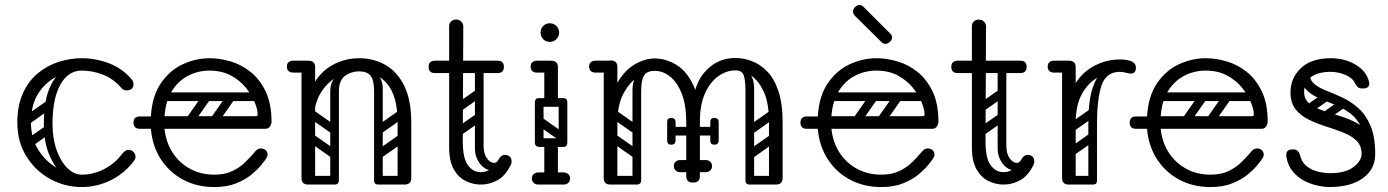

<svg xmlns="http://www.w3.org/2000/svg" viewBox="-20 -745 5601 775"><path d="M508 -384Q501 -380 492 -380Q478 -380 469 -391Q438 -427 396 -443.5Q354 -460 310 -460Q261 -460 213.5 -438Q166 -416 135.5 -369.5Q105 -323 105 -250Q105 -188 134.5 -140.5Q164 -93 211 -66.5Q258 -40 310 -40Q357 -40 400.5 -62.5Q444 -85 474 -125Q486 -140 499 -140Q509 -140 515 -135Q527 -126 527 -112Q527 -104 521 -96Q484 -46 428 -18Q372 10 310 10Q242 10 182.5 -22.5Q123 -55 86.5 -114Q50 -173 50 -250Q50 -319 72.5 -368.5Q95 -418 132.5 -449Q170 -480 216 -495Q262 -510 310 -510Q366 -510 420 -489.5Q474 -469 511 -425Q519 -416 519 -404Q519 -390 508 -384ZM81 -157Q71 -172 85 -181L162 -235Q177 -245 186 -231Q197 -216 183 -207L106 -152Q100 -148 93 -149Q86 -150 81 -157ZM81 -255Q71 -270 85 -279L162 -333Q177 -343 186 -329Q197 -314 183 -305L106 -250Q100 -246 93 -247Q86 -248 81 -255ZM307 -6Q273 -8 238.5 -35.5Q204 -63 180.5 -116Q157 -169 157 -245Q157 -338 180.5 -390.5Q204 -443 238.5 -464.5Q273 -486 307 -486L310 -460Q255 -460 223.5 -403Q192 -346 192 -246Q192 -186 208.5 -139.5Q225 -93 252 -66.5Q279 -40 310 -40Z M845 10Q775 10 719.5 -19.5Q664 -49 629.5 -102Q595 -155 589 -225H545Q519 -225 519 -250Q519 -275 545 -275H589Q594 -358 630 -410Q666 -462 718.5 -486Q771 -510 827 -510Q866 -510 909.5 -497.5Q953 -485 990.5 -455.5Q1028 -426 1052 -376.5Q1076 -327 1076 -253Q1076 -245 1070 -235Q1064 -225 1050 -225H644Q650 -170 677 -128.5Q704 -87 747.5 -63.5Q791 -40 845 -40Q888 -40 918 -54.5Q948 -69 969 -89.5Q990 -110 1006 -129Q1012 -137 1018.5 -141.5Q1025 -146 1032 -146Q1036 -146 1041.5 -144.5Q1047 -143 1050 -141Q1060 -134 1060 -120Q1060 -114 1055 -106Q1050 -98 1032 -76Q1020 -61 996 -41Q972 -21 934.5 -5.5Q897 10 845 10ZM644 -276H1012Q1020 -276 1020 -283Q1020 -303 1008 -332.5Q996 -362 972 -391.5Q948 -421 911.5 -440.5Q875 -460 825 -460Q781 -460 741.5 -440.5Q702 -421 675.5 -380.5Q649 -340 644 -276ZM930 -372H1033V-337H930ZM824 -366Q837 -356 828 -343L762 -249Q753 -235 737 -246Q724 -256 733 -269L799 -363Q803 -368 810 -369.5Q817 -371 824 -366ZM922 -366Q935 -356 926 -343L860 -249Q851 -235 835 -246Q822 -256 831 -269L897 -363Q901 -368 908 -369.5Q915 -371 922 -366ZM626 -259Q626 -276 643 -276H975Q992 -276 992 -259Q992 -241 976 -241H644Q626 -241 626 -259ZM626 -355Q626 -372 643 -372H975Q992 -372 992 -355Q992 -337 976 -337H644Q626 -337 626 -355Z M1211 -250Q1211 -341 1241.5 -398Q1272 -455 1322 -482.5Q1372 -510 1430 -510Q1489 -510 1536.5 -482.5Q1584 -455 1612 -398Q1640 -341 1640 -250H1585Q1585 -357 1542.5 -407Q1500 -457 1430 -457Q1384 -457 1342 -435Q1300 -413 1273 -367.5Q1246 -322 1246 -250ZM1224 0Q1197 0 1197 -26V-474Q1197 -500 1224 -500Q1252 -500 1252 -474V-26Q1252 0 1224 0ZM1163 -452Q1151 -452 1144 -459Q1138 -465 1138 -476Q1138 -488 1144 -493Q1151 -500 1163 -500H1214Q1225 -500 1231 -498.5Q1237 -497 1238 -495Q1242 -491 1245 -486Q1248 -481 1248 -476Q1246 -463 1239 -459Q1235 -452 1214 -452ZM1612 0Q1585 0 1585 -26V-250Q1585 -276 1612 -276Q1640 -276 1640 -250V-26Q1640 0 1612 0ZM1507 0Q1490 0 1490 -17V-379Q1490 -396 1507 -396Q1525 -396 1525 -380V-18Q1525 0 1507 0ZM1430 -457Q1398 -457 1373 -439Q1348 -421 1348 -376V-281H1313V-379Q1313 -409 1331 -431Q1349 -453 1378.5 -464.5Q1408 -476 1441 -476ZM1430 -457 1420 -476Q1470 -476 1497.5 -451.5Q1525 -427 1525 -389V-281H1490V-376Q1490 -421 1476 -439Q1462 -457 1430 -457ZM1208 -17Q1208 -35 1226 -35H1329Q1347 -35 1347 -17Q1347 0 1328 0H1225Q1208 0 1208 -17ZM1492 -17Q1492 -35 1510 -35H1613Q1631 -35 1631 -17Q1631 0 1612 0H1509Q1492 0 1492 -17ZM1223 -198Q1233 -211 1246 -202L1340 -136Q1354 -127 1343 -111Q1333 -98 1320 -107L1226 -173Q1221 -177 1219.5 -184Q1218 -191 1223 -198ZM1223 -296Q1233 -309 1246 -300L1340 -234Q1354 -225 1343 -209Q1333 -196 1320 -205L1226 -271Q1221 -275 1219.5 -282Q1218 -289 1223 -296ZM1330 0Q1313 0 1313 -17V-349Q1313 -366 1330 -366Q1348 -366 1348 -350V-18Q1348 0 1330 0ZM1234 0Q1217 0 1217 -17V-349Q1217 -366 1234 -366Q1252 -366 1252 -350V-18Q1252 0 1234 0ZM1526 -211Q1511 -200 1502 -214Q1498 -219 1497.5 -226Q1497 -233 1505 -239L1582 -293Q1597 -303 1607 -289Q1611 -283 1610.5 -276.5Q1610 -270 1603 -265ZM1528 -114Q1513 -103 1504 -117Q1500 -122 1499.5 -129Q1499 -136 1507 -142L1584 -196Q1599 -206 1609 -192Q1613 -186 1612.5 -179.5Q1612 -173 1605 -168Z M1921 0Q1890 0 1860.5 -14Q1831 -28 1812 -61Q1793 -94 1793 -150V-640Q1793 -650 1800.5 -658Q1808 -666 1822 -666Q1834 -666 1842 -657.5Q1850 -649 1850 -640Q1850 -572 1849.5 -516Q1849 -460 1849 -407.5Q1849 -355 1848.5 -299Q1848 -243 1848 -175Q1848 -105 1869 -77.5Q1890 -50 1921 -50Q1941 -50 1959.5 -62Q1978 -74 1991 -99Q2002 -120 2019 -120Q2023 -120 2029 -118Q2045 -112 2045 -93Q2045 -86 2042 -80Q2020 -35 1988 -17.5Q1956 0 1921 0ZM1736 -450Q1710 -450 1710 -475Q1710 -500 1736 -500H1988Q2014 -500 2014 -475Q2014 -450 1988 -450ZM1915 -485Q1932 -485 1932 -468V-154Q1932 -137 1915 -137Q1897 -137 1897 -153V-467Q1897 -485 1915 -485ZM1991 -99V-73Q1971 -52 1949 -60Q1927 -68 1912 -92Q1897 -116 1897 -144V-252H1932V-157Q1932 -127 1943.5 -109Q1955 -91 1969.5 -88Q1984 -85 1991 -99ZM1844 -299Q1829 -288 1820 -302Q1816 -307 1815.5 -314Q1815 -321 1823 -327L1900 -381Q1915 -391 1925 -377Q1929 -371 1928.5 -364.5Q1928 -358 1921 -353ZM1842 -200Q1827 -189 1818 -203Q1814 -208 1813.5 -215Q1813 -222 1821 -228L1898 -282Q1913 -292 1923 -278Q1927 -272 1926.5 -265.5Q1926 -259 1919 -254Z M2147 -452Q2135 -452 2128 -459Q2122 -465 2122 -476Q2122 -488 2128 -493Q2135 -500 2147 -500H2198Q2209 -500 2215 -498.5Q2221 -497 2222 -495Q2230 -487 2230 -476Q2229 -465 2223 -459Q2220 -456 2214.5 -454Q2209 -452 2198 -452ZM2139 -170Q2139 -187 2156 -187H2253Q2270 -187 2270 -170Q2270 -152 2254 -152H2156Q2149 -152 2144 -156.5Q2139 -161 2139 -170ZM2204 -3Q2177 -3 2177 -29V-158Q2177 -184 2204 -184Q2232 -184 2232 -158V-29Q2232 -3 2204 -3ZM2204 -314Q2177 -314 2177 -340V-474Q2177 -500 2204 -500Q2232 -500 2232 -474V-340Q2232 -314 2204 -314ZM2139 -332Q2139 -349 2156 -349H2253Q2270 -349 2270 -332Q2270 -314 2254 -314H2156Q2149 -314 2144 -318.5Q2139 -323 2139 -332ZM2144 -267Q2154 -280 2167 -271L2261 -205Q2275 -196 2264 -180Q2254 -167 2241 -176L2147 -242Q2142 -246 2140.5 -253Q2139 -260 2144 -267ZM2252 -153Q2235 -153 2235 -170V-326Q2235 -343 2252 -343Q2270 -343 2270 -327V-171Q2270 -153 2252 -153ZM2156 -153Q2139 -153 2139 -170V-326Q2139 -343 2156 -343Q2174 -343 2174 -327V-171Q2174 -153 2156 -153ZM2127 -25Q2127 -36 2134 -42Q2141 -49 2153 -49H2202Q2214 -49 2221 -43Q2228 -36 2228 -25Q2228 -13 2221 -6Q2214 0 2202 0H2153Q2141 0 2134 -7Q2127 -13 2127 -25ZM2281 -25Q2281 -13 2274 -7Q2267 0 2255 0H2206Q2195 0 2187 -6Q2180 -13 2180 -25Q2180 -36 2187 -43Q2195 -49 2206 -49H2255Q2267 -49 2274 -42Q2281 -36 2281 -25ZM2199 -576Q2183 -576 2172.5 -587Q2162 -598 2162 -614Q2162 -629 2172.5 -640Q2183 -651 2199 -651Q2215 -651 2226 -640Q2237 -629 2237 -614Q2237 -598 2226 -587Q2215 -576 2199 -576Z M2437 -250Q2437 -341 2465.5 -398Q2494 -455 2537 -482Q2580 -509 2623 -509Q2667 -509 2709 -484Q2751 -459 2778 -402.5Q2805 -346 2805 -250H2750Q2750 -322 2731.5 -368Q2713 -414 2684 -436.5Q2655 -459 2623 -459Q2592 -459 2557 -436.5Q2522 -414 2497 -368Q2472 -322 2472 -250ZM2444 0Q2417 0 2417 -26V-475Q2417 -501 2444 -501Q2472 -501 2472 -475V-26Q2472 0 2444 0ZM2777 -8Q2750 -8 2750 -34V-274Q2750 -300 2777 -300Q2805 -300 2805 -274V-34Q2805 -8 2777 -8ZM3111 0Q3084 0 3084 -26V-256Q3084 -282 3111 -282Q3139 -282 3139 -256V-26Q3139 0 3111 0ZM2770 -252Q2770 -388 2820.5 -449.5Q2871 -511 2948 -511Q2981 -511 3014.5 -498.5Q3048 -486 3076.5 -457Q3105 -428 3122 -377.5Q3139 -327 3139 -252H3084Q3084 -329 3063 -374.5Q3042 -420 3011 -440.5Q2980 -461 2948 -461Q2914 -461 2881 -438.5Q2848 -416 2826.5 -370Q2805 -324 2805 -252ZM2468 -476Q2466 -463 2459 -459Q2455 -452 2434 -452H2383Q2371 -452 2364 -459Q2358 -465 2358 -476Q2358 -488 2364 -493Q2371 -500 2383 -500H2434Q2445 -500 2451 -498.5Q2457 -497 2458 -495Q2462 -491 2465 -486Q2468 -481 2468 -476ZM3002 -118Q2992 -133 3006 -142L3083 -196Q3098 -206 3107 -192Q3118 -177 3104 -168L3027 -113Q3021 -109 3014 -110Q3007 -111 3002 -118ZM3002 -216Q2992 -231 3006 -240L3083 -294Q3098 -304 3107 -290Q3118 -275 3104 -266L3027 -211Q3021 -207 3014 -208Q3007 -209 3002 -216ZM3006 0Q2989 0 2989 -17V-379Q2989 -396 3006 -396Q3024 -396 3024 -380V-18Q3024 0 3006 0ZM2623 -459Q2591 -459 2579.5 -440Q2568 -421 2568 -376V-281H2533V-379Q2533 -424 2555.5 -451Q2578 -478 2606 -478ZM2948 -461 2952 -479Q3024 -463 3024 -389V-281H2989V-376Q2989 -421 2982 -441Q2975 -461 2948 -461ZM2427 -17Q2427 -35 2445 -35H2548Q2566 -35 2566 -17Q2566 0 2547 0H2444Q2427 0 2427 -17ZM2991 -17Q2991 -35 3009 -35H3112Q3130 -35 3130 -17Q3130 0 3111 0H3008Q2991 0 2991 -17ZM2869 -215Q2869 -198 2852 -198H2698Q2681 -198 2681 -215Q2681 -233 2697 -233H2851Q2869 -233 2869 -215ZM2847 -178V-212Q2847 -221 2851 -225Q2855 -229 2864 -229Q2874 -229 2878 -225Q2881 -222 2881 -213V-179Q2881 -161 2863 -161Q2847 -161 2847 -178ZM2881 -251V-217Q2881 -208 2878 -205Q2874 -201 2864 -201Q2855 -201 2851 -205Q2847 -209 2847 -218V-252Q2847 -269 2863 -269Q2881 -269 2881 -251ZM2673 -178V-212Q2673 -221 2677 -225Q2681 -229 2690 -229Q2695 -229 2698.5 -228Q2702 -227 2704 -225Q2707 -222 2707 -213V-179Q2707 -161 2689 -161Q2673 -161 2673 -178ZM2707 -251V-217Q2707 -208 2704 -205Q2702 -203 2698.5 -202Q2695 -201 2690 -201Q2681 -201 2677 -205Q2673 -209 2673 -218V-252Q2673 -269 2689 -269Q2707 -269 2707 -251ZM2443 -198Q2453 -211 2466 -202L2560 -136Q2574 -127 2563 -111Q2553 -98 2540 -107L2446 -173Q2441 -177 2439.5 -184Q2438 -191 2443 -198ZM2443 -296Q2453 -309 2466 -300L2560 -234Q2574 -225 2563 -209Q2553 -196 2540 -205L2446 -271Q2441 -275 2439.5 -282Q2438 -289 2443 -296ZM2550 0Q2533 0 2533 -17V-349Q2533 -366 2550 -366Q2568 -366 2568 -350V-18Q2568 0 2550 0ZM2454 0Q2437 0 2437 -17V-349Q2437 -366 2454 -366Q2472 -366 2472 -350V-18Q2472 0 2454 0ZM2700 -75Q2700 -86 2707 -92Q2714 -99 2726 -99H2775Q2787 -99 2794 -93Q2801 -86 2801 -75Q2801 -63 2794 -56Q2787 -50 2775 -50H2726Q2714 -50 2707 -57Q2700 -63 2700 -75ZM2854 -75Q2854 -63 2847 -57Q2840 -50 2828 -50H2779Q2768 -50 2760 -56Q2753 -63 2753 -75Q2753 -86 2760 -93Q2768 -99 2779 -99H2828Q2840 -99 2847 -92Q2854 -86 2854 -75Z M3537 10Q3467 10 3411.5 -19.5Q3356 -49 3321.5 -102Q3287 -155 3281 -225H3237Q3211 -225 3211 -250Q3211 -275 3237 -275H3281Q3286 -358 3322 -410Q3358 -462 3410.5 -486Q3463 -510 3519 -510Q3558 -510 3601.5 -497.5Q3645 -485 3682.5 -455.5Q3720 -426 3744 -376.5Q3768 -327 3768 -253Q3768 -245 3762 -235Q3756 -225 3742 -225H3336Q3342 -170 3369 -128.5Q3396 -87 3439.5 -63.5Q3483 -40 3537 -40Q3580 -40 3610 -54.5Q3640 -69 3661 -89.5Q3682 -110 3698 -129Q3704 -137 3710.5 -141.5Q3717 -146 3724 -146Q3728 -146 3733.5 -144.5Q3739 -143 3742 -141Q3752 -134 3752 -120Q3752 -114 3747 -106Q3742 -98 3724 -76Q3712 -61 3688 -41Q3664 -21 3626.5 -5.5Q3589 10 3537 10ZM3336 -276H3704Q3712 -276 3712 -283Q3712 -303 3700 -332.5Q3688 -362 3664 -391.5Q3640 -421 3603.5 -440.5Q3567 -460 3517 -460Q3473 -460 3433.5 -440.5Q3394 -421 3367.5 -380.5Q3341 -340 3336 -276ZM3622 -372H3725V-337H3622ZM3516 -366Q3529 -356 3520 -343L3454 -249Q3445 -235 3429 -246Q3416 -256 3425 -269L3491 -363Q3495 -368 3502 -369.5Q3509 -371 3516 -366ZM3614 -366Q3627 -356 3618 -343L3552 -249Q3543 -235 3527 -246Q3514 -256 3523 -269L3589 -363Q3593 -368 3600 -369.5Q3607 -371 3614 -366ZM3318 -259Q3318 -276 3335 -276H3667Q3684 -276 3684 -259Q3684 -241 3668 -241H3336Q3318 -241 3318 -259ZM3318 -355Q3318 -372 3335 -372H3667Q3684 -372 3684 -355Q3684 -337 3668 -337H3336Q3318 -337 3318 -355ZM3539 -574 3432 -680Q3423 -689 3423 -698Q3423 -708 3431 -716Q3440 -725 3449 -725Q3458 -725 3467 -716L3574 -609Q3581 -602 3581 -594Q3581 -585 3572 -576Q3564 -568 3554 -568Q3545 -568 3539 -574Z M4031 0Q4000 0 3970.5 -14Q3941 -28 3922 -61Q3903 -94 3903 -150V-640Q3903 -650 3910.5 -658Q3918 -666 3932 -666Q3944 -666 3952 -657.5Q3960 -649 3960 -640Q3960 -572 3959.5 -516Q3959 -460 3959 -407.5Q3959 -355 3958.5 -299Q3958 -243 3958 -175Q3958 -105 3979 -77.5Q4000 -50 4031 -50Q4051 -50 4069.5 -62Q4088 -74 4101 -99Q4112 -120 4129 -120Q4133 -120 4139 -118Q4155 -112 4155 -93Q4155 -86 4152 -80Q4130 -35 4098 -17.5Q4066 0 4031 0ZM3846 -450Q3820 -450 3820 -475Q3820 -500 3846 -500H4098Q4124 -500 4124 -475Q4124 -450 4098 -450ZM4025 -485Q4042 -485 4042 -468V-154Q4042 -137 4025 -137Q4007 -137 4007 -153V-467Q4007 -485 4025 -485ZM4101 -99V-73Q4081 -52 4059 -60Q4037 -68 4022 -92Q4007 -116 4007 -144V-252H4042V-157Q4042 -127 4053.5 -109Q4065 -91 4079.5 -88Q4094 -85 4101 -99ZM3954 -299Q3939 -288 3930 -302Q3926 -307 3925.5 -314Q3925 -321 3933 -327L4010 -381Q4025 -391 4035 -377Q4039 -371 4038.5 -364.5Q4038 -358 4031 -353ZM3952 -200Q3937 -189 3928 -203Q3924 -208 3923.5 -215Q3923 -222 3931 -228L4008 -282Q4023 -292 4033 -278Q4037 -272 4036.5 -265.5Q4036 -259 4029 -254Z M4279 -240Q4279 -331 4310 -389.5Q4341 -448 4392 -476.5Q4443 -505 4501 -505Q4522 -505 4540 -500Q4551 -497 4558 -490Q4565 -483 4565 -472Q4565 -448 4545 -448Q4538 -448 4525 -451.5Q4512 -455 4500 -455Q4454 -455 4413.5 -433.5Q4373 -412 4347.5 -366.5Q4322 -321 4322 -249ZM4294 0Q4267 0 4267 -26V-474Q4267 -500 4294 -500Q4322 -500 4322 -474V-26Q4322 0 4294 0ZM4319 -476Q4319 -470 4315.5 -465.5Q4312 -461 4310 -459Q4307 -456 4301.5 -454Q4296 -452 4285 -452H4234Q4222 -452 4215 -459Q4209 -465 4209 -476Q4209 -487 4215 -493Q4222 -500 4234 -500H4285Q4296 -500 4302 -498.5Q4308 -497 4309 -495Q4313 -491 4316 -486Q4319 -481 4319 -476ZM4389 0Q4373 0 4373 -16V-245Q4373 -338 4390 -389Q4407 -440 4435 -460.5Q4463 -481 4497 -481L4500 -455Q4445 -455 4426.5 -400.5Q4408 -346 4408 -246V-16Q4408 0 4392 0ZM4276 -17Q4276 -35 4294 -35H4390Q4408 -35 4408 -17Q4408 0 4389 0H4293Q4276 0 4276 -17ZM4322 -221Q4307 -210 4298 -224Q4294 -229 4293.5 -236Q4293 -243 4301 -249L4378 -303Q4393 -313 4403 -299Q4407 -293 4406.5 -286.5Q4406 -280 4399 -275ZM4320 -122Q4305 -111 4296 -125Q4292 -130 4291.5 -137Q4291 -144 4299 -150L4376 -204Q4391 -214 4401 -200Q4405 -194 4404.5 -187.5Q4404 -181 4397 -176Z M4866 10Q4796 10 4740.5 -19.5Q4685 -49 4650.5 -102Q4616 -155 4610 -225H4566Q4540 -225 4540 -250Q4540 -275 4566 -275H4610Q4615 -358 4651 -410Q4687 -462 4739.5 -486Q4792 -510 4848 -510Q4887 -510 4930.5 -497.5Q4974 -485 5011.5 -455.5Q5049 -426 5073 -376.5Q5097 -327 5097 -253Q5097 -245 5091 -235Q5085 -225 5071 -225H4665Q4671 -170 4698 -128.5Q4725 -87 4768.5 -63.5Q4812 -40 4866 -40Q4909 -40 4939 -54.5Q4969 -69 4990 -89.5Q5011 -110 5027 -129Q5033 -137 5039.5 -141.5Q5046 -146 5053 -146Q5057 -146 5062.5 -144.5Q5068 -143 5071 -141Q5081 -134 5081 -120Q5081 -114 5076 -106Q5071 -98 5053 -76Q5041 -61 5017 -41Q4993 -21 4955.5 -5.5Q4918 10 4866 10ZM4665 -276H5033Q5041 -276 5041 -283Q5041 -303 5029 -332.5Q5017 -362 4993 -391.5Q4969 -421 4932.5 -440.5Q4896 -460 4846 -460Q4802 -460 4762.5 -440.5Q4723 -421 4696.5 -380.5Q4670 -340 4665 -276ZM4951 -372H5054V-337H4951ZM4845 -366Q4858 -356 4849 -343L4783 -249Q4774 -235 4758 -246Q4745 -256 4754 -269L4820 -363Q4824 -368 4831 -369.5Q4838 -371 4845 -366ZM4943 -366Q4956 -356 4947 -343L4881 -249Q4872 -235 4856 -246Q4843 -256 4852 -269L4918 -363Q4922 -368 4929 -369.5Q4936 -371 4943 -366ZM4647 -259Q4647 -276 4664 -276H4996Q5013 -276 5013 -259Q5013 -241 4997 -241H4665Q4647 -241 4647 -259ZM4647 -355Q4647 -372 4664 -372H4996Q5013 -372 5013 -355Q5013 -337 4997 -337H4665Q4647 -337 4647 -355Z M5346 10Q5327 10 5300 4.5Q5273 -1 5246 -14.5Q5219 -28 5198.5 -52.5Q5178 -77 5172 -114Q5172 -116 5172 -117.5Q5172 -119 5172 -120Q5172 -142 5197 -142H5200Q5222 -142 5228 -117Q5235 -89 5255 -73.5Q5275 -58 5301 -52Q5327 -46 5350 -46Q5411 -46 5443.5 -71Q5476 -96 5476 -124Q5476 -157 5455.5 -177Q5435 -197 5402 -210Q5369 -223 5332.5 -234.5Q5296 -246 5263 -262Q5230 -278 5209.5 -304Q5189 -330 5189 -372Q5189 -430 5231 -470Q5273 -510 5352 -510Q5409 -510 5452.5 -483.5Q5496 -457 5506 -415Q5507 -413 5507 -408Q5507 -388 5482 -388H5477Q5466 -388 5460 -394Q5454 -400 5449 -410Q5439 -431 5410 -443Q5381 -455 5352 -455Q5301 -455 5272.5 -434.5Q5244 -414 5244 -374Q5244 -345 5264.5 -328Q5285 -311 5318 -299.5Q5351 -288 5387.5 -277Q5424 -266 5457 -248.5Q5490 -231 5510.5 -201.5Q5531 -172 5531 -123Q5531 -62 5481.5 -26Q5432 10 5346 10ZM5496 -123Q5496 -189 5477 -228Q5458 -267 5428 -289Q5398 -311 5364 -324Q5330 -337 5300 -350.5Q5270 -364 5251 -385Q5232 -406 5232 -445L5267 -447Q5267 -421 5286 -405.5Q5305 -390 5335 -378.5Q5365 -367 5399 -351Q5433 -335 5463 -308.5Q5493 -282 5512 -237.5Q5531 -193 5531 -123ZM5345 -363Q5351 -356 5349 -349.5Q5347 -343 5341 -339L5281 -297Q5266 -287 5255 -300Q5245 -313 5260 -325L5320 -367Q5334 -377 5345 -363ZM5416 -337Q5421 -330 5419.5 -323.5Q5418 -317 5411 -313L5351 -271Q5337 -261 5326 -274Q5315 -288 5331 -299L5391 -341Q5404 -351 5416 -337Z"/></svg>

Font: Agu Display Uzo
Style: Regular
Weight: 400
Designer: Oluwaseun Badejo
Version: Version 1.103